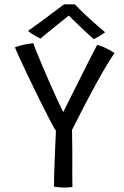

<svg xmlns="http://www.w3.org/2000/svg" viewBox="-20 -859 572 884"><path d="M237.5 -256.5Q230 -267.5 214.8 -296.5Q199.5 -325.5 180 -364.2Q160.5 -403 139.8 -445.5Q119 -488 100.2 -527.5Q81.5 -567 67.8 -597.2Q54 -627.5 48.5 -641Q71 -649.5 93.2 -654Q115.5 -658.5 133.5 -660Q136.5 -649.5 147.8 -621.5Q159 -593.5 175.2 -555.5Q191.5 -517.5 209.2 -477Q227 -436.5 243.2 -401Q259.5 -365.5 271 -343Q278 -357 293.2 -387.2Q308.5 -417.5 327.8 -456Q347 -494.5 366.5 -533.2Q386 -572 402.2 -604Q418.5 -636 427.5 -652.5Q443 -648.5 457.5 -642Q472 -635.5 484.8 -628.5Q497.5 -621.5 507 -614.5Q486 -584.5 457.2 -535Q428.5 -485.5 392 -416.8Q355.5 -348 311.5 -260.5Q312 -246 312.2 -220.5Q312.5 -195 312.8 -168.8Q313 -142.5 313 -125Q313 -103 312.8 -76Q312.5 -49 313 -27.2Q313.5 -5.5 313.5 1.5Q308 3 298 3.8Q288 4.5 277 4.5Q264.5 4.5 252 3.5Q239.5 2.5 228.5 0.5Q228.5 -17.5 229.2 -48.5Q230 -79.5 231.5 -116.2Q233 -153 234.5 -189.8Q236 -226.5 237.5 -256.5ZM324.5 -839Q343.5 -819 369 -794.8Q394.5 -770.5 420 -748.2Q445.5 -726 464 -710.5Q450 -700 436.5 -692Q423 -684 411.5 -678.5Q400 -688.5 383 -704.5Q366 -720.5 347.5 -738Q329 -755.5 314.2 -770.2Q299.5 -785 292.5 -792H302.5Q298.5 -788.5 282.8 -776Q267 -763.5 245.8 -746.5Q224.5 -729.5 203.2 -712Q182 -694.5 166.5 -681.5Q160 -684 148.5 -690.2Q137 -696.5 126 -703.8Q115 -711 109 -716.5Q138 -737 173 -762.8Q208 -788.5 236.2 -810Q264.5 -831.5 274.5 -839Q279.5 -839 289 -839Q298.5 -839 308.2 -839Q318 -839 324.5 -839Z"/></svg>

Font: Grandstander Thin Light
Style: Regular
Weight: 300
Version: Version 1.200